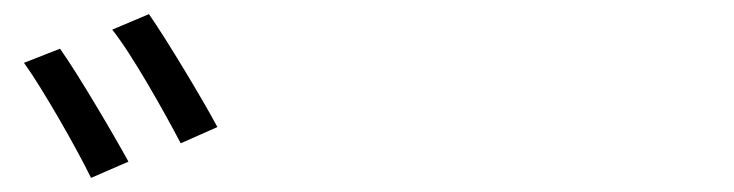

<svg xmlns="http://www.w3.org/2000/svg" viewBox="-20 -858 1040 272"><path d="M65 -789 14 -769C40 -733 88 -649 109 -606L162 -629C140 -669 90 -754 65 -789ZM191 -838 139 -816C167 -781 213 -699 236 -655L288 -678C266 -719 216 -802 191 -838Z"/></svg>

Font: Noto Sans CJK SC DemiLight
Style: Regular
Weight: 350
Designer: Ryoko NISHIZUKA 西塚涼子 (kana, bopomofo & ideographs); Paul D. Hunt (Latin, Greek & Cyrillic); Sandoll Communications 산돌커뮤니
Foundry: Adobe
Version: Version 2.004;hotconv 1.0.118;makeotfexe 2.5.65603